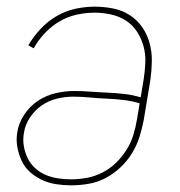

<svg xmlns="http://www.w3.org/2000/svg" viewBox="-20 -548 540 576"><path d="M193 8Q170 8 148 4.5Q126 1 106.5 -8Q87 -17 70.5 -31.5Q54 -46 45 -65.5Q36 -85 32 -107Q28 -129 32 -152Q36 -179 53 -204.5Q70 -230 94.5 -246Q119 -262 147 -268.5Q175 -275 202 -275Q227 -275 253 -273Q279 -271 304 -270Q329 -269 354 -266Q379 -263 402 -256L411 -310Q415 -335 416 -360.5Q417 -386 410.5 -409.5Q404 -433 391 -453Q378 -473 358 -486Q338 -499 313.5 -504.5Q289 -510 264 -510Q237 -510 210 -504Q183 -498 159 -484Q135 -470 115 -449Q95 -428 81 -403L65 -412Q80 -438 101.5 -461Q123 -484 149.5 -499.5Q176 -515 205.5 -521.5Q235 -528 264 -528Q292 -528 319.5 -522.5Q347 -517 369.5 -502.5Q392 -488 407 -466Q422 -444 429 -418Q436 -392 435.5 -363.5Q435 -335 431 -307L411 -187Q406 -161 398 -136Q390 -111 375.5 -87.5Q361 -64 340.5 -45Q320 -26 296 -13.5Q272 -1 245.5 3.5Q219 8 193 8ZM193 -10Q217 -10 241 -14.5Q265 -19 287.5 -30.5Q310 -42 328 -59.5Q346 -77 359.5 -98.5Q373 -120 380 -143Q387 -166 391 -190L399 -238Q376 -245 351 -248Q326 -251 301 -252Q276 -253 250.5 -255.5Q225 -258 199 -258Q175 -258 150.5 -252Q126 -246 105.5 -232Q85 -218 70 -195.5Q55 -173 52 -150Q48 -129 51.5 -109.5Q55 -90 63 -73.5Q71 -57 85 -44Q99 -31 116.5 -23.5Q134 -16 153.5 -13Q173 -10 193 -10Z"/></svg>

Font: Iosevka Curly Thin
Style: Italic
Weight: 100
Italic angle: -9°
Monospace: yes
Designer: Belleve Invis
Foundry: Belleve Invis
Version: Version 22.1.2; ttfautohint (v1.8.4)